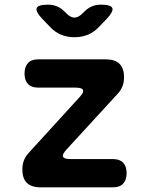

<svg xmlns="http://www.w3.org/2000/svg" viewBox="-20 -805 640 825"><path d="M154.9 0Q115.1 0 95.5 -19.2Q76 -38.4 76 -76.5Q76 -98.1 82.6 -115.3Q89.2 -132.5 102.7 -147.3L322.6 -388.4Q329.7 -396.5 333.6 -402.7Q337.5 -409 337.5 -413.7Q337.5 -421.1 329.4 -424.8Q321.3 -428.5 304.8 -428.5H144.1Q115 -428.5 100.2 -444.1Q85.4 -459.8 85.4 -488.9Q85.4 -518 100.2 -534Q115 -550 144.1 -550H434.1Q473.9 -550 493.5 -530.8Q513 -511.6 513 -473.5Q513 -451.9 506.4 -434.5Q499.8 -417.2 486.3 -402.7L264.9 -161.6Q257.8 -153.5 253.9 -147.1Q250 -140.7 250 -136Q250 -128.9 258.1 -125.2Q266.2 -121.5 282.4 -121.5H465.3Q494.4 -121.5 509.2 -105.9Q524 -90.2 524 -61.1Q524 -32 509.2 -16Q494.4 0 465.3 0ZM186 -785Q207.2 -785 224.4 -777.9Q241.5 -770.9 257 -755.7L266.8 -746.2Q283.6 -729.4 300 -729.4Q316.4 -729.4 333.2 -746.2L342.7 -755.4Q358.2 -770.9 375.5 -777.9Q392.8 -785 414 -785Q456.4 -785 462.5 -770.5Q468.5 -756.1 439.6 -725.1L404.9 -689Q383.6 -666.3 357.2 -655.7Q330.8 -645 300 -645Q269.2 -645 242.9 -655.7Q216.7 -666.3 195.4 -689L160.4 -725.4Q131.8 -756.1 137.8 -770.5Q143.9 -785 186 -785Z"/></svg>

Font: Maple Mono
Style: Regular
Weight: 400
Monospace: yes
Designer: subframe7536
Version: Version 7.300